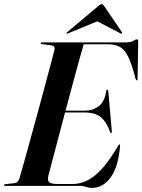

<svg xmlns="http://www.w3.org/2000/svg" viewBox="-32 -907 695 937"><path d="M357.5 0H-7Q-12.5 0 -12.5 -3.5Q-12.5 -7.5 -6.5 -8L40.5 -13.5Q56 -15.5 63 -37Q70 -60 83.5 -108.5Q97 -157 114.5 -220.8Q132 -284.5 150.8 -353Q169.5 -421.5 186.5 -484.8Q203.5 -548 216 -595.5Q228.5 -643 234 -663.5Q238 -683.5 219.5 -685.5L172.5 -692Q166 -692.5 166 -696.5Q166 -700 172 -700H578Q605.5 -700 617.8 -707.5Q630 -715 636.5 -715Q642.5 -715 642.5 -706L639.5 -524.5Q639.5 -514.5 636 -514.5Q632 -514.5 629.5 -523Q611.5 -593.5 593.8 -629.8Q576 -666 552.5 -678.5Q529 -691 494 -691H376.5Q369 -666 355 -615.5Q341 -565 323.5 -500Q306 -435 288 -367H384Q419.5 -367 449 -388Q478.5 -409 486.5 -463.5Q487.5 -469.5 491.5 -469.5Q495.5 -469.5 496.5 -462L513.5 -269Q514.5 -258.5 511.5 -257.5Q508 -256.5 505.5 -263Q487.5 -312.5 459.8 -335.2Q432 -358 381.5 -358H285.5Q267.5 -290.5 251 -227.8Q234.5 -165 222 -117.8Q209.5 -70.5 204 -49Q199 -26 208.2 -17.5Q217.5 -9 253 -9H321Q380 -9 432.2 -51.2Q484.5 -93.5 545 -196Q549 -202.5 551 -202.5Q554.5 -202.5 554 -195Q545.5 -93 508.2 -41.5Q471 10 416.5 10Q401 10 387.8 5Q374.5 0 357.5 0ZM301 -744.5Q295 -741.5 293 -743.5Q291 -746 296 -750L448.5 -878Q458.5 -887 464 -887Q470 -887 476 -878L563 -750Q565.5 -745.5 562 -743.5Q560 -741.5 555 -744.5L443 -803Z"/></svg>

Font: Fraunces 144pt SemiBold
Style: Italic
Weight: 600
Italic angle: -16°
Version: Version 1.000;[0bf87f6ff]